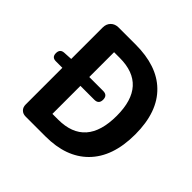

<svg xmlns="http://www.w3.org/2000/svg" viewBox="-182 -923 1105 1105"><g transform="rotate(45 371.0 -370.5)"><path d="M168 0Q146 0 132.5 -13.5Q119 -27 119 -49V-174V-348H66Q33 -348 33 -381.5Q33 -415 65 -417L119 -420V-676Q119 -705 137 -723Q155 -741 184 -741H322Q496 -741 589 -651Q687 -557 687 -373.5Q687 -190 590 -93Q497 0 330 0H224ZM266 -120H312Q536 -120 536 -374Q536 -622 312 -622H266V-420H379Q415 -420 415 -384Q415 -348 379 -348H340H266V-234Z"/></g></svg>

Font: GenSenRounded2 TW B
Style: Regular
Weight: 700
Version: Version 2.000;PS 2;hotconv 16.6.51;makeotf.lib2.5.65220 DEVE